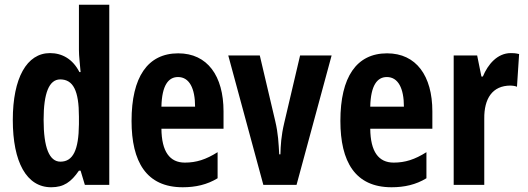

<svg xmlns="http://www.w3.org/2000/svg" viewBox="-20 -780 2227 810"><path d="M196 10C249 10 280 -12 313 -60H320L338 0H441V-760H313V-569C313 -541 317 -516 320 -476H315C287 -531 242 -556 191 -556C93 -556 34 -451 34 -274C34 -96 92 10 196 10ZM235 -98C188 -98 164 -157 164 -275C164 -387 187 -445 234 -445C289 -445 313 -397 313 -288V-256C312 -147 288 -98 235 -98Z M732 -555C603 -555 535 -455 535 -270C535 -98 597 10 751 10C805 10 854 -1 898 -28V-138C849 -107 808 -94 760 -94C696 -94 662 -140 661 -237H923V-310C923 -460 855 -555 732 -555ZM731 -455C779 -455 803 -407 803 -330H661C663 -421 691 -455 731 -455Z M1091 0H1231L1379 -546H1246L1179 -261C1166 -206 1164 -166 1163 -129H1158C1155 -177 1154 -215 1141 -270L1076 -546H943Z M1613 -555C1484 -555 1416 -455 1416 -270C1416 -98 1478 10 1632 10C1686 10 1735 -1 1779 -28V-138C1730 -107 1689 -94 1641 -94C1577 -94 1543 -140 1542 -237H1804V-310C1804 -460 1736 -555 1613 -555ZM1612 -455C1660 -455 1684 -407 1684 -330H1542C1544 -421 1572 -455 1612 -455Z M2135 -556C2078 -556 2038 -508 2017 -457H2011L1993 -546H1894V0H2023V-279C2022 -364 2057 -419 2134 -419C2137 -419 2153 -418 2161 -414L2170 -552C2154 -556 2143 -556 2135 -556Z"/></svg>

Font: Noto Sans Gurmukhi UI ExtraCondensed
Style: Bold
Weight: 700
Width: 2
Designer: Jelle Bosma - Monotype Design Team
Foundry: Monotype Imaging Inc.
Version: Version 2.004